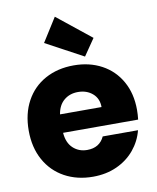

<svg xmlns="http://www.w3.org/2000/svg" viewBox="-91 -896 798 975"><g transform="rotate(-10 308.0 -409.0)"><path d="M588 -288Q588 -264 585 -238H198Q202 -186 231.5 -158.5Q261 -131 304 -131Q368 -131 393 -185H575Q561 -130 524.5 -86Q488 -42 433 -17Q378 8 310 8Q228 8 164 -27Q100 -62 64 -127Q28 -192 28 -279Q28 -366 63.5 -431Q99 -496 163 -531Q227 -566 310 -566Q391 -566 454 -532Q517 -498 552.5 -435Q588 -372 588 -288ZM413 -333Q413 -377 383 -403Q353 -429 308 -429Q265 -429 235.5 -404Q206 -379 199 -333ZM182 -704 259 -826 434 -686 375 -600Z"/></g></svg>

Font: Fz Poppins
Style: Bold
Weight: 700
Designer: Ninad Kale (Devanagari), Jonny Pinhorn (Latin)
Foundry: Indian Type Foundry
Version: Vit hóa bi Vntype.Com & FontZin.Com